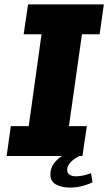

<svg xmlns="http://www.w3.org/2000/svg" viewBox="-20 -706 494 869"><path d="M431 -551H351L292 -135H373L353 0H10L29 -135H110L168 -551H87L107 -686H450ZM296 143Q259 143 233.5 129Q208 115 208 83Q208 57 223 35.5Q238 14 261 0H339Q284 29 284 63Q284 78 295.5 85Q307 92 323 92Q354 92 392 78L399 119Q349 143 296 143Z"/></svg>

Font: Chivo ExtraBold Italic
Style: Regular
Weight: 800
Italic angle: -8.05°
Designer: Hector Gatti
Foundry: Omnibus-Type
Version: Version 1.007